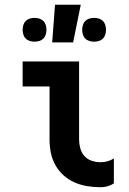

<svg xmlns="http://www.w3.org/2000/svg" viewBox="-20 -778 540 806"><path d="M402 8Q374 8 346.5 3.5Q319 -1 293.5 -12Q268 -23 247 -42Q226 -61 212.5 -85Q199 -109 193.5 -136.5Q188 -164 188 -192V-415H75V-520H312V-192Q312 -174 317 -155.5Q322 -137 334.5 -123Q347 -109 365 -103Q383 -97 402 -97Q417 -97 431.5 -101Q446 -105 458 -113V-8Q446 0 431.5 4Q417 8 402 8ZM375 -603Q365 -603 355 -606Q345 -609 338 -616Q331 -623 328 -633Q325 -643 325 -653Q325 -663 328 -673Q331 -683 338 -690Q345 -697 355 -700Q365 -703 375 -703Q385 -703 395 -700Q405 -697 412 -690Q419 -683 422 -673Q425 -663 425 -653Q425 -643 422 -633Q419 -623 412 -616Q405 -609 395 -606Q385 -603 375 -603ZM125 -603Q115 -603 105 -606Q95 -609 88 -616Q81 -623 78 -633Q75 -643 75 -653Q75 -663 78 -673Q81 -683 88 -690Q95 -697 105 -700Q115 -703 125 -703Q135 -703 145 -700Q155 -697 162 -690Q169 -683 172 -673Q175 -663 175 -653Q175 -643 172 -633Q169 -623 162 -616Q155 -609 145 -606Q135 -603 125 -603ZM199 -600 211 -758H319L287 -600Z"/></svg>

Font: Iosevka Term Curly Extrabold
Style: Regular
Weight: 800
Designer: Belleve Invis
Foundry: Belleve Invis
Version: Version 32.3.0